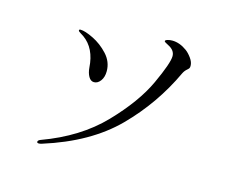

<svg xmlns="http://www.w3.org/2000/svg" viewBox="-93 -816 1185 943"><g transform="rotate(15 500.0 -344.0)"><path d="M162 -21Q162 -29 175 -34Q361 -102 477 -222.5Q593 -343 644 -453.5Q695 -564 695 -599Q695 -629 661 -646Q652 -651 645.5 -654.5Q639 -658 639 -661Q639 -666 650 -669.5Q661 -673 674 -673Q712 -673 749 -646Q764 -635 778.5 -615Q793 -595 793 -576Q793 -568 790.5 -564Q788 -560 782 -555Q770 -545 763 -531Q683 -359 549.5 -224.5Q416 -90 187 -18Q177 -15 172 -15Q162 -15 162 -21ZM315 -439Q309 -536 246 -581Q241 -585 229.5 -591.5Q218 -598 218 -603Q218 -608 225 -608Q248 -608 291 -587Q334 -566 368 -529Q402 -492 402 -444Q402 -414 388 -395Q374 -376 355 -376Q338 -376 327.5 -394.5Q317 -413 315 -439Z"/></g></svg>

Font: Shippori Mincho
Style: Regular
Weight: 400
Designer: FONTDASU
Foundry: FONTDASU / Google Inc. / but / Adobe
Version: Version 3.110; ttfautohint (v1.8.3)